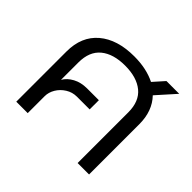

<svg xmlns="http://www.w3.org/2000/svg" viewBox="-138 -744 914 914"><g transform="rotate(45 318.5 -287.5)"><path d="M70 -338Q70 -439 135.5 -494.5Q201 -550 315 -550Q397 -550 457 -520L506 -575H592L508 -481Q560 -427 560 -338V0H483V-341Q483 -415 438.5 -451.5Q394 -488 315 -488Q236 -488 191.5 -451.5Q147 -415 147 -341V-224Q162 -250 192.5 -266.5Q223 -283 264 -283H343V-221H257Q227 -221 201.5 -205Q176 -189 161.5 -164.5Q147 -140 147 -114V0H70Z"/></g></svg>

Font: Prompt Light
Style: Regular
Weight: 300
Designer: Katatrad Team
Foundry: CadsonDemak
Version: Version 1.001